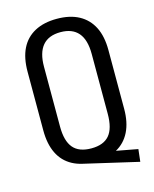

<svg xmlns="http://www.w3.org/2000/svg" viewBox="-116 -786 747 929"><g transform="rotate(-15 258.0 -321.5)"><path d="M194 1 219 -45 477 3 470 65ZM258 8Q193 8 147.5 -16.5Q102 -41 79 -88Q56 -135 56 -203V-497Q56 -566 79 -612.5Q102 -659 147.5 -683.5Q193 -708 258 -708Q324 -708 369 -683.5Q414 -659 437.5 -612.5Q461 -566 461 -497V-203Q461 -135 437.5 -88Q414 -41 369 -16.5Q324 8 258 8ZM259 -59Q320 -59 349 -93Q378 -127 378 -200V-500Q378 -571 348 -606Q318 -641 259 -641Q199 -641 169 -605.5Q139 -570 139 -500V-200Q139 -128 168 -93.5Q197 -59 259 -59Z"/></g></svg>

Font: Pathway Extreme Condensed
Style: Regular
Weight: 400
Width: 3
Version: Version 1.001;gftools[0.9.26]